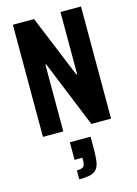

<svg xmlns="http://www.w3.org/2000/svg" viewBox="-143 -764 812 1138"><g transform="rotate(-15 262.5 -194.5)"><path d="M54 0V-688H184L341 -306H346V-688H472V0H351L184 -410H179V0ZM197 299V244Q218 244 229 239.5Q240 235 244 224.5Q248 214 248 195V180H200V72H327V145Q327 191 323 220.5Q319 250 306 267.5Q293 285 267 292Q241 299 197 299Z"/></g></svg>

Font: Saira Condensed
Style: Bold
Weight: 700
Width: 3
Designer: Hector Gatti with collaboration of the Omnibus-Type team
Foundry: Omnibus-Type
Version: Version 1.101